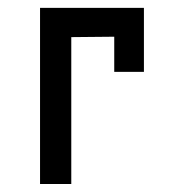

<svg xmlns="http://www.w3.org/2000/svg" viewBox="-20 -460 439 480"><path d="M265.6 -368.2 158.2 -367.2V0H80.1V-440.4H339.8V-280.3H265.6Z"/></svg>

Font: Geo
Style: Regular
Weight: 500
Version: Version 001.2